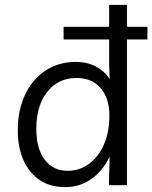

<svg xmlns="http://www.w3.org/2000/svg" viewBox="-20 -760 625 788"><path d="M501 -740V0H427L430 -117Q402 -59 355 -25.5Q308 8 248 8Q185 8 142 -21.5Q99 -51 76 -103.5Q53 -156 53 -225Q53 -308 83 -371.5Q113 -435 167 -470.5Q221 -506 292 -506Q337 -506 373.5 -487Q410 -468 430 -435L428 -497V-740ZM294 -440Q219 -440 174 -383Q129 -326 129 -231Q129 -150 163.5 -104.5Q198 -59 258 -59Q307 -59 346 -88Q385 -117 407 -168Q429 -219 429 -285Q429 -357 393 -398.5Q357 -440 294 -440ZM241 -598V-650H585V-598Z"/></svg>

Font: LivvicRegular
Style: Regular
Weight: 400
Designer: Jacques Le Bailly, Baron von Fonthausen
Version: Version 1.001; ttfautohint (v1.8.2)